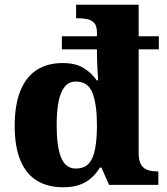

<svg xmlns="http://www.w3.org/2000/svg" viewBox="-20 -780 703 810"><path d="M246 10Q181 10 135.5 -18Q90 -46 66 -103.5Q42 -161 42 -249Q42 -338 66 -397Q90 -456 135 -485Q180 -514 244 -514Q299 -514 333 -493Q367 -472 388 -441H394Q394 -446 393 -460Q392 -474 391 -491.5Q390 -509 389.5 -526.5Q389 -544 389 -557V-572H241V-627H389V-643Q389 -670 378 -682.5Q367 -695 349 -699Q331 -703 309 -703H301V-760H565V-627H650V-572H565V-134Q565 -103 574.5 -86.5Q584 -70 601.5 -63.5Q619 -57 642 -57H648V0H440L408 -73H401Q379 -35 342 -12.5Q305 10 246 10ZM300 -69Q335 -69 354 -89.5Q373 -110 381 -151Q389 -192 389 -252Q389 -338 370.5 -387Q352 -436 300 -436Q271 -436 253 -414Q235 -392 227 -350.5Q219 -309 219 -251Q219 -163 237.5 -116Q256 -69 300 -69Z"/></svg>

Font: Noto Serif Bengali ExtraBold
Style: Regular
Weight: 800
Designer: Juan Bruce, Universal Thirst, Indian Type Foundry and the Monotype Design Team.
Foundry: Monotype Imaging Inc.
Version: Version 2.003